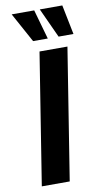

<svg xmlns="http://www.w3.org/2000/svg" viewBox="-101 -970 545 1016"><g transform="rotate(-10 171.5 -462.0)"><path d="M38 0 150 -705H300L188 0ZM263 -765 190 -924H311L343 -765ZM126 -765 39 -924H160L205 -765Z"/></g></svg>

Font: Nunito Sans 7pt Condensed ExtraBold
Style: Italic
Weight: 800
Width: 3
Italic angle: -9°
Designer: Vernon Adams
Foundry: Vernon Adams
Version: Version 3.101;gftools[0.9.27]